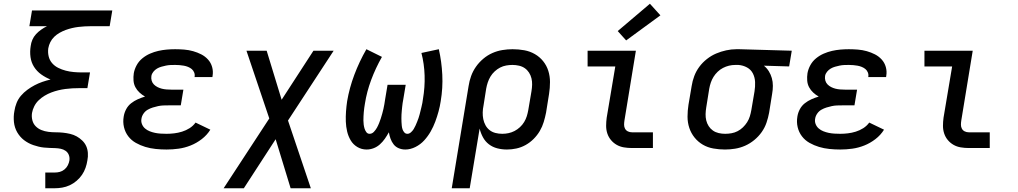

<svg xmlns="http://www.w3.org/2000/svg" viewBox="-20 -791 5440 1026"><path d="M222 215V131H272Q286 131 299.5 127.5Q313 124 324.5 114.5Q336 105 342.5 92Q349 79 351 66Q353 50 347.5 36.5Q342 23 330.5 15Q319 7 304.5 4Q290 1 275 0.5Q260 0 245 -0.5Q230 -1 215 -2.5Q200 -4 186 -7.5Q172 -11 158.5 -15.5Q145 -20 132 -27Q119 -34 108 -42.5Q97 -51 88 -61.5Q79 -72 72 -84Q65 -96 60.5 -110Q56 -124 54.5 -138.5Q53 -153 53.5 -168Q54 -183 57 -198Q60 -219 68.5 -240.5Q77 -262 92 -279.5Q107 -297 126 -311Q145 -325 165 -335.5Q185 -346 206.5 -353.5Q228 -361 250 -366Q223 -377 200 -393.5Q177 -410 162 -433.5Q147 -457 143 -486Q139 -515 144 -545Q146 -562 153 -578.5Q160 -595 172.5 -608.5Q185 -622 200 -632.5Q215 -643 231 -651H137L151 -735H580L566 -651H466Q449 -651 432 -650Q415 -649 398.5 -647Q382 -645 365 -641Q348 -637 331.5 -631Q315 -625 299 -616Q283 -607 270 -594.5Q257 -582 249 -566Q241 -550 238 -533Q235 -511 240 -490Q245 -469 258.5 -453.5Q272 -438 291 -428.5Q310 -419 331 -413.5Q352 -408 374 -406Q396 -404 418 -404H461L447 -320H404Q385 -320 366.5 -319Q348 -318 329 -315.5Q310 -313 291.5 -308.5Q273 -304 254.5 -297Q236 -290 218.5 -279.5Q201 -269 186.5 -255Q172 -241 163 -223Q154 -205 151 -187Q148 -167 153 -148Q158 -129 171 -116Q184 -103 201.5 -96Q219 -89 238.5 -86.5Q258 -84 278 -84Q298 -84 317 -82Q336 -80 355 -75.5Q374 -71 390 -62Q406 -53 419.5 -40Q433 -27 440.5 -10.5Q448 6 449.5 26Q451 46 447 66Q444 86 437 106Q430 126 418 143.5Q406 161 389 175.5Q372 190 352.5 199Q333 208 312.5 211.5Q292 215 272 215Z M870 8Q841 8 812 5Q783 2 756.5 -6Q730 -14 706 -27.5Q682 -41 665.5 -62.5Q649 -84 642.5 -111.5Q636 -139 641 -168Q644 -188 654 -207Q664 -226 680.5 -239Q697 -252 716 -260.5Q735 -269 755 -275Q739 -284 725.5 -296.5Q712 -309 703.5 -325Q695 -341 693.5 -360.5Q692 -380 695 -400Q699 -422 710.5 -443Q722 -464 741 -479.5Q760 -495 782 -504.5Q804 -514 826 -519Q848 -524 870.5 -526Q893 -528 916 -528Q940 -528 964.5 -526Q989 -524 1012 -517.5Q1035 -511 1055.5 -500.5Q1076 -490 1091.5 -473Q1107 -456 1113.5 -433Q1120 -410 1116 -386Q1116 -384 1115.5 -382.5Q1115 -381 1115 -379H1019Q1020 -380 1020 -380.5Q1020 -381 1020 -381Q1022 -393 1017.5 -404Q1013 -415 1004.5 -422Q996 -429 985 -433.5Q974 -438 962.5 -440Q951 -442 939.5 -443Q928 -444 916 -444Q903 -444 891 -443.5Q879 -443 867 -440.5Q855 -438 842.5 -434.5Q830 -431 819 -424.5Q808 -418 799.5 -407.5Q791 -397 789 -385Q787 -372 790.5 -360Q794 -348 802.5 -339.5Q811 -331 822 -325.5Q833 -320 845 -317Q857 -314 870 -313Q883 -312 895 -312H960L946 -228H882Q867 -228 853 -227.5Q839 -227 825 -224Q811 -221 796.5 -216.5Q782 -212 769 -204.5Q756 -197 747 -184Q738 -171 736 -157Q733 -142 738.5 -128Q744 -114 755 -104.5Q766 -95 780 -89.5Q794 -84 808.5 -81Q823 -78 838.5 -77Q854 -76 870 -76Q890 -76 911 -78.5Q932 -81 953 -87.5Q974 -94 993 -106Q1012 -118 1025 -136L1104 -98Q1086 -69 1058 -47.5Q1030 -26 998.5 -13.5Q967 -1 934.5 3.5Q902 8 870 8Z M1175 215 1419 -158 1297 -520H1405L1485 -258L1655 -520H1763L1519 -147L1641 215H1533L1453 -47L1283 215Z M1939 8Q1912 8 1889.5 -5.5Q1867 -19 1854 -41Q1841 -63 1835 -88.5Q1829 -114 1828 -141Q1827 -168 1829 -195.5Q1831 -223 1835 -250Q1847 -321 1873.5 -391.5Q1900 -462 1938 -528L2021 -487Q1987 -427 1963.5 -364Q1940 -301 1930 -237Q1928 -226 1926.5 -214.5Q1925 -203 1924 -192Q1923 -181 1922.5 -169.5Q1922 -158 1922 -147Q1922 -136 1923.5 -125Q1925 -114 1928 -104Q1931 -94 1937.5 -85Q1944 -76 1955 -76Q1968 -76 1978 -86.5Q1988 -97 1994.5 -109Q2001 -121 2006 -133.5Q2011 -146 2015 -158.5Q2019 -171 2022.5 -183.5Q2026 -196 2029 -209Q2032 -222 2034 -234.5Q2036 -247 2038 -260L2051 -338H2148L2135 -260Q2133 -250 2131.5 -240Q2130 -230 2129 -219.5Q2128 -209 2127 -199Q2126 -189 2125.5 -179Q2125 -169 2125 -159Q2125 -149 2125.5 -139Q2126 -129 2127 -119Q2128 -109 2131 -100Q2134 -91 2140.5 -83.5Q2147 -76 2157 -76Q2167 -76 2176 -84Q2185 -92 2190.5 -101Q2196 -110 2200.5 -120Q2205 -130 2209 -140Q2213 -150 2216.5 -160Q2220 -170 2222.5 -180Q2225 -190 2227.5 -200Q2230 -210 2232.5 -220.5Q2235 -231 2237 -241Q2239 -251 2240 -261Q2251 -325 2249 -387.5Q2247 -450 2232 -508L2325 -528Q2340 -462 2343.5 -391.5Q2347 -321 2335 -250Q2331 -223 2323.5 -195.5Q2316 -168 2306 -141Q2296 -114 2281.5 -88.5Q2267 -63 2247 -41Q2227 -19 2200 -5.5Q2173 8 2146 8Q2127 8 2110.5 1Q2094 -6 2083.5 -19.5Q2073 -33 2067 -49.5Q2061 -66 2058 -84Q2048 -66 2036.5 -49.5Q2025 -33 2010 -19.5Q1995 -6 1976.5 1Q1958 8 1939 8Z M2394 215 2484 -331Q2488 -358 2497.5 -384.5Q2507 -411 2523.5 -434.5Q2540 -458 2562.5 -477Q2585 -496 2611 -507.5Q2637 -519 2664.5 -523.5Q2692 -528 2719 -528Q2751 -528 2781.5 -522.5Q2812 -517 2838 -502Q2864 -487 2882.5 -464Q2901 -441 2910 -412.5Q2919 -384 2919 -352.5Q2919 -321 2914 -289L2898 -189Q2893 -164 2885.5 -139Q2878 -114 2864.5 -91Q2851 -68 2831.5 -48.5Q2812 -29 2788.5 -16Q2765 -3 2739.5 2.5Q2714 8 2689 8Q2662 8 2637 1.5Q2612 -5 2592.5 -20Q2573 -35 2561 -57Q2549 -79 2543 -104L2490 215ZM2664 -76Q2681 -76 2697.5 -79.5Q2714 -83 2729.5 -91Q2745 -99 2758.5 -111.5Q2772 -124 2781 -139Q2790 -154 2795 -170Q2800 -186 2803 -203L2820 -303Q2823 -321 2823.5 -338.5Q2824 -356 2820 -372.5Q2816 -389 2807 -403Q2798 -417 2784.5 -426.5Q2771 -436 2753.5 -440Q2736 -444 2719 -444Q2718 -444 2718 -444Q2718 -444 2718 -444Q2702 -444 2685 -441Q2668 -438 2652.5 -430Q2637 -422 2623.5 -409.5Q2610 -397 2601 -382Q2592 -367 2586.5 -350.5Q2581 -334 2578 -317L2564 -228Q2560 -209 2559.5 -190.5Q2559 -172 2562.5 -154.5Q2566 -137 2574.5 -121.5Q2583 -106 2596.5 -95.5Q2610 -85 2627.5 -80.5Q2645 -76 2664 -76Z M3357 0Q3335 0 3314 -3.5Q3293 -7 3275.5 -17Q3258 -27 3245 -42.5Q3232 -58 3225.5 -77.5Q3219 -97 3219 -118.5Q3219 -140 3222 -162L3268 -436H3120V-520H3378L3317 -148Q3315 -136 3315 -124.5Q3315 -113 3320 -103.5Q3325 -94 3335 -89Q3345 -84 3357 -84H3469V0ZM3326 -575 3281 -625 3453 -771 3509 -709Z M3854 8Q3823 8 3792 2.5Q3761 -3 3735.5 -18Q3710 -33 3691.5 -56Q3673 -79 3663.5 -107.5Q3654 -136 3654 -167.5Q3654 -199 3659 -231L3676 -331Q3680 -358 3690 -384.5Q3700 -411 3717 -434Q3734 -457 3757.5 -475.5Q3781 -494 3807 -505Q3833 -516 3860.5 -522Q3888 -528 3915 -528Q3919 -528 3923 -528Q3927 -528 3931 -528L4211 -520L4197 -436L4062 -440Q4078 -427 4088.5 -410Q4099 -393 4104.5 -373.5Q4110 -354 4110 -332.5Q4110 -311 4106 -289L4090 -189Q4085 -162 4076 -135.5Q4067 -109 4050.5 -85.5Q4034 -62 4011 -43Q3988 -24 3962 -12.5Q3936 -1 3908.5 3.5Q3881 8 3854 8ZM3855 -76Q3872 -76 3889 -79Q3906 -82 3921.5 -90Q3937 -98 3950 -110.5Q3963 -123 3972.5 -138Q3982 -153 3987 -169.5Q3992 -186 3995 -203L4012 -303Q4016 -328 4015 -352.5Q4014 -377 4003.5 -398Q3993 -419 3972 -430.5Q3951 -442 3926 -444H3917Q3915 -444 3913 -444Q3911 -444 3909 -444Q3892 -444 3875.5 -440Q3859 -436 3843.5 -428Q3828 -420 3815 -407.5Q3802 -395 3793 -380.5Q3784 -366 3778.5 -350Q3773 -334 3770 -317L3754 -217Q3751 -199 3750.5 -181.5Q3750 -164 3754 -147.5Q3758 -131 3767 -117Q3776 -103 3789.5 -93.5Q3803 -84 3820 -80Q3837 -76 3855 -76Q3855 -76 3855 -76Q3855 -76 3855 -76Z M4470 8Q4441 8 4412 5Q4383 2 4356.5 -6Q4330 -14 4306 -27.5Q4282 -41 4265.5 -62.5Q4249 -84 4242.5 -111.5Q4236 -139 4241 -168Q4244 -188 4254 -207Q4264 -226 4280.5 -239Q4297 -252 4316 -260.5Q4335 -269 4355 -275Q4339 -284 4325.5 -296.5Q4312 -309 4303.5 -325Q4295 -341 4293.5 -360.5Q4292 -380 4295 -400Q4299 -422 4310.5 -443Q4322 -464 4341 -479.5Q4360 -495 4382 -504.5Q4404 -514 4426 -519Q4448 -524 4470.5 -526Q4493 -528 4516 -528Q4540 -528 4564.5 -526Q4589 -524 4612 -517.5Q4635 -511 4655.5 -500.5Q4676 -490 4691.5 -473Q4707 -456 4713.5 -433Q4720 -410 4716 -386Q4716 -384 4715.5 -382.5Q4715 -381 4715 -379H4619Q4620 -380 4620 -380.5Q4620 -381 4620 -381Q4622 -393 4617.5 -404Q4613 -415 4604.5 -422Q4596 -429 4585 -433.5Q4574 -438 4562.5 -440Q4551 -442 4539.5 -443Q4528 -444 4516 -444Q4503 -444 4491 -443.5Q4479 -443 4467 -440.5Q4455 -438 4442.5 -434.5Q4430 -431 4419 -424.5Q4408 -418 4399.5 -407.5Q4391 -397 4389 -385Q4387 -372 4390.5 -360Q4394 -348 4402.5 -339.5Q4411 -331 4422 -325.5Q4433 -320 4445 -317Q4457 -314 4470 -313Q4483 -312 4495 -312H4560L4546 -228H4482Q4467 -228 4453 -227.5Q4439 -227 4425 -224Q4411 -221 4396.5 -216.5Q4382 -212 4369 -204.5Q4356 -197 4347 -184Q4338 -171 4336 -157Q4333 -142 4338.5 -128Q4344 -114 4355 -104.5Q4366 -95 4380 -89.5Q4394 -84 4408.5 -81Q4423 -78 4438.5 -77Q4454 -76 4470 -76Q4490 -76 4511 -78.5Q4532 -81 4553 -87.5Q4574 -94 4593 -106Q4612 -118 4625 -136L4704 -98Q4686 -69 4658 -47.5Q4630 -26 4598.5 -13.5Q4567 -1 4534.5 3.5Q4502 8 4470 8Z M5157 0Q5135 0 5114 -3.5Q5093 -7 5075.5 -17Q5058 -27 5045 -42.5Q5032 -58 5025.5 -77.5Q5019 -97 5019 -118.5Q5019 -140 5022 -162L5068 -436H4920V-520H5178L5117 -148Q5115 -136 5115 -124.5Q5115 -113 5120 -103.5Q5125 -94 5135 -89Q5145 -84 5157 -84H5269V0Z"/></svg>

Font: Iosevka SS04 Medium Extended
Style: Italic
Weight: 500
Width: 7
Italic angle: -9°
Monospace: yes
Designer: Belleve Invis
Foundry: Belleve Invis
Version: Version 19.0.0; ttfautohint (v1.8.4)